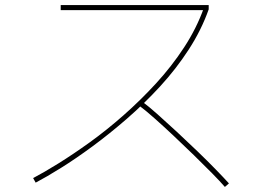

<svg xmlns="http://www.w3.org/2000/svg" viewBox="-20 -720 1040 759"><path d="M121 2 111 -16Q153 -38 211 -74Q269 -110 335 -157.5Q401 -205 468 -264Q535 -323 597 -390.5Q659 -458 708 -533Q757 -608 786 -689L793 -680H220V-700H805V-683Q776 -601 726 -524Q676 -447 613 -378.5Q550 -310 481.5 -250.5Q413 -191 346.5 -142Q280 -93 221.5 -56.5Q163 -20 121 2ZM869 19Q851 -2 818.5 -35Q786 -68 746 -107Q706 -146 665.5 -184Q625 -222 590 -253Q555 -284 532 -301L544 -317Q567 -300 602.5 -268.5Q638 -237 679 -199Q720 -161 760.5 -122Q801 -83 833.5 -49.5Q866 -16 885 5Z"/></svg>

Font: Murecho Thin
Style: Regular
Weight: 100
Designer: Neil Summerour
Foundry: Positype
Version: Version 1.010